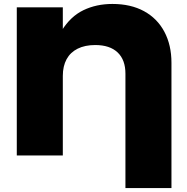

<svg xmlns="http://www.w3.org/2000/svg" viewBox="-20 -787 945 972"><path d="M65 -750H298V0H65ZM549 -767Q642 -767 709 -730.5Q776 -694 812 -626.5Q848 -559 848 -469V165H615V-414Q615 -484 575.5 -521.5Q536 -559 462 -559Q410 -559 373 -540.5Q336 -522 317 -487Q298 -452 298 -403L226 -438Q248 -560 292.5 -632Q337 -704 402.5 -735.5Q468 -767 549 -767Z"/></svg>

Font: Unbounded ExtraBold
Style: Regular
Weight: 800
Designer: Luke Prowse, Jean-Baptiste Morizot, Fátima Lázaro, Florian Runge
Foundry: NaN
Version: Version 1.701;gftools[0.9.28.dev5+ged2979d]